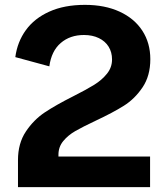

<svg xmlns="http://www.w3.org/2000/svg" viewBox="-20 -770 685 790"><path d="M329.5 -750Q411.5 -750 472.2 -722Q533 -694 565.8 -643.5Q598.5 -593 598.5 -526.5Q598.5 -458 566.5 -410.5Q534.5 -363 489.5 -334.8Q444.5 -306.5 373 -273Q320 -248 290 -230.8Q260 -213.5 240.2 -189.5Q220.5 -165.5 220.5 -133.5V-126H597.5V0H54V-111.5Q54 -180 86.2 -228.5Q118.5 -277 164.2 -307.5Q210 -338 282.5 -374.5Q337 -402 368.2 -421.5Q399.5 -441 420.2 -466.8Q441 -492.5 441 -525.5Q441 -555 427 -577.8Q413 -600.5 386.8 -613.2Q360.5 -626 325.5 -626Q268 -626 229.8 -593Q191.5 -560 183 -497L43 -535Q51.5 -598 86.5 -646.2Q121.5 -694.5 183 -722.2Q244.5 -750 329.5 -750Z"/></svg>

Font: 1883 Sans
Style: Bold
Weight: 700
Designer: 1883 Sans project is a fork of Public Sans.
Version: Version 1.009